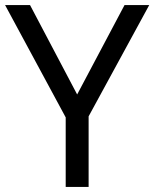

<svg xmlns="http://www.w3.org/2000/svg" viewBox="-20 -734 606 754"><path d="M283 -363 98 -714H0L238 -273V0H328V-277L566 -714H469Z"/></svg>

Font: Noto Sans Hebrew Droid
Style: Bold
Weight: 700
Designer: Monotype Design Team
Foundry: Monotype Imaging Inc.
Version: Version 1.100